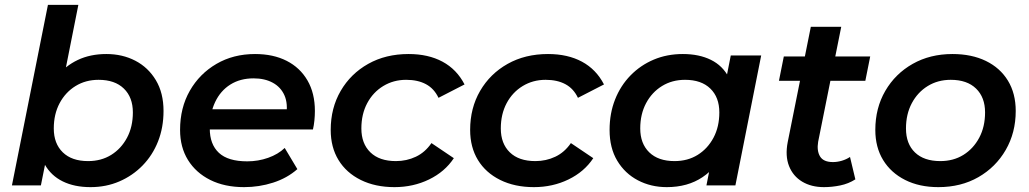

<svg xmlns="http://www.w3.org/2000/svg" viewBox="-20 -762 4228 789"><path d="M29 0 177 -742H302L236 -410L197 -271L177 -145L148 0ZM352 7Q286 7 238 -16.5Q190 -40 164 -86Q138 -132 138 -200Q138 -275 156.5 -337.5Q175 -400 211.5 -445.5Q248 -491 299.5 -515.5Q351 -540 417 -540Q483 -540 536 -512.5Q589 -485 620.5 -432.5Q652 -380 652 -306Q652 -238 629.5 -181Q607 -124 566 -82Q525 -40 470.5 -16.5Q416 7 352 7ZM342 -100Q396 -100 437 -125.5Q478 -151 502 -196Q526 -241 526 -300Q526 -362 489 -398Q452 -434 385 -434Q332 -434 290.5 -408.5Q249 -383 225 -338Q201 -293 201 -234Q201 -172 238 -136Q275 -100 342 -100Z M983 7Q903 7 844 -22.5Q785 -52 752.5 -104.5Q720 -157 720 -228Q720 -319 760 -389Q800 -459 869.5 -499.5Q939 -540 1028 -540Q1103 -540 1158 -512Q1213 -484 1243.5 -431.5Q1274 -379 1274 -306Q1274 -287 1272 -267Q1270 -247 1266 -230H813L827 -313H1207L1156 -285Q1164 -336 1149 -370Q1134 -404 1101 -422Q1068 -440 1022 -440Q967 -440 926.5 -414.5Q886 -389 864 -342.5Q842 -296 842 -234Q842 -169 879.5 -134Q917 -99 996 -99Q1041 -99 1082 -113.5Q1123 -128 1150 -154L1202 -67Q1160 -30 1102.5 -11.5Q1045 7 983 7Z M1601 7Q1522 7 1462.5 -22.5Q1403 -52 1371 -104.5Q1339 -157 1339 -228Q1339 -318 1380 -388.5Q1421 -459 1493 -499.5Q1565 -540 1659 -540Q1740 -540 1798.5 -508.5Q1857 -477 1889 -415L1782 -360Q1764 -398 1730.5 -416Q1697 -434 1649 -434Q1597 -434 1555 -408.5Q1513 -383 1489 -338Q1465 -293 1465 -234Q1465 -172 1502 -136Q1539 -100 1607 -100Q1651 -100 1689 -118Q1727 -136 1753 -174L1845 -112Q1808 -56 1743 -24.5Q1678 7 1601 7Z M2174 7Q2095 7 2035.5 -22.5Q1976 -52 1944 -104.5Q1912 -157 1912 -228Q1912 -318 1953 -388.5Q1994 -459 2066 -499.5Q2138 -540 2232 -540Q2313 -540 2371.5 -508.5Q2430 -477 2462 -415L2355 -360Q2337 -398 2303.5 -416Q2270 -434 2222 -434Q2170 -434 2128 -408.5Q2086 -383 2062 -338Q2038 -293 2038 -234Q2038 -172 2075 -136Q2112 -100 2180 -100Q2224 -100 2262 -118Q2300 -136 2326 -174L2418 -112Q2381 -56 2316 -24.5Q2251 7 2174 7Z M2720 7Q2655 7 2601.5 -21Q2548 -49 2516.5 -101.5Q2485 -154 2485 -228Q2485 -296 2507.5 -353Q2530 -410 2571 -452Q2612 -494 2666.5 -517Q2721 -540 2786 -540Q2853 -540 2901.5 -516Q2950 -492 2975 -443.5Q3000 -395 2998 -323Q2996 -224 2962 -149.5Q2928 -75 2867 -34Q2806 7 2720 7ZM2752 -100Q2806 -100 2847 -125.5Q2888 -151 2912 -196Q2936 -241 2936 -300Q2936 -362 2899 -398Q2862 -434 2795 -434Q2742 -434 2700.5 -408.5Q2659 -383 2635 -338Q2611 -293 2611 -234Q2611 -172 2648 -136Q2685 -100 2752 -100ZM2883 0 2907 -122 2941 -264 2958 -407 2983 -534H3108L3002 0Z M3366 7Q3314 7 3276.5 -15.5Q3239 -38 3222.5 -79.5Q3206 -121 3217 -178L3312 -652H3437L3342 -179Q3336 -142 3350 -119Q3364 -96 3403 -96Q3421 -96 3439.5 -101.5Q3458 -107 3473 -117L3495 -25Q3467 -7 3433 0Q3399 7 3366 7ZM3181 -430 3201 -530H3556L3536 -430Z M3836 7Q3758 7 3699.5 -22.5Q3641 -52 3609 -104.5Q3577 -157 3577 -228Q3577 -318 3618 -388.5Q3659 -459 3730.5 -499.5Q3802 -540 3894 -540Q3973 -540 4031.5 -511.5Q4090 -483 4122 -430.5Q4154 -378 4154 -306Q4154 -217 4113 -146Q4072 -75 4000.5 -34Q3929 7 3836 7ZM3844 -100Q3898 -100 3939 -125.5Q3980 -151 4004 -196Q4028 -241 4028 -300Q4028 -362 3991 -398Q3954 -434 3887 -434Q3834 -434 3792.5 -408.5Q3751 -383 3727 -338Q3703 -293 3703 -234Q3703 -171 3740 -135.5Q3777 -100 3844 -100Z"/></svg>

Font: MOST Montserrat SemiBold
Style: Italic
Weight: 600
Italic angle: -11.3°
Designer: Julieta Ulanovsky
Foundry: Julieta Ulanovsky
Version: Version 8.000;March 11, 2024;FontCreator 15.0.0.2926 64-bit